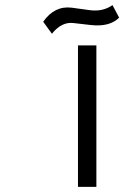

<svg xmlns="http://www.w3.org/2000/svg" viewBox="-20 -731 540 751"><path d="M285 -553.5H357V0H285ZM266 -641Q221 -646 183 -599L149 -646Q193 -709 260 -701L333 -691Q383 -685 420 -711L446 -662Q409 -625 336 -633Z"/></svg>

Font: Vazir Code
Style: Code
Weight: 400
Foundry: DejaVu fonts team - Redesigned by Saber Rastikerdar
Version: Version 1.1.2